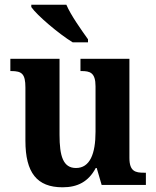

<svg xmlns="http://www.w3.org/2000/svg" viewBox="-20 -786 664 816"><path d="M289 -606H354V-619C327 -657 281 -721 262 -766H113V-756C137 -721 230 -642 289 -606ZM246 10C310 10 356 -14 387 -72H391L412 0H600V-52H592C556 -52 530 -57 530 -115V-536H322V-484H326C362 -484 386 -478 386 -419V-226C386 -132 362 -72 303 -72C248 -72 233 -123 233 -213V-536H24V-484H28C73 -484 88 -472 88 -414V-188C88 -52 137 10 246 10Z"/></svg>

Font: Noto Serif SemiCondensed
Style: Bold
Weight: 700
Width: 4
Designer: Monotype Design Team
Foundry: Monotype Imaging Inc.
Version: Version 2.015